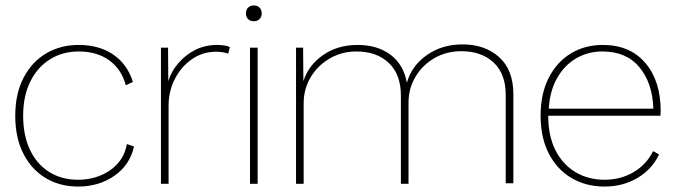

<svg xmlns="http://www.w3.org/2000/svg" viewBox="-20 -675 2479 705"><path d="M269 -510Q344 -510 396 -474.5Q448 -439 468 -374L442 -362Q426 -421 381 -453.5Q336 -486 269 -486Q210 -486 164 -457.5Q118 -429 91.5 -376Q65 -323 65 -250Q65 -177 90.5 -124Q116 -71 161.5 -43Q207 -15 266 -15Q334 -15 384.5 -50Q435 -85 446 -146L472 -137Q457 -69 400 -29.5Q343 10 267 10Q200 10 148 -21Q96 -52 66 -110.5Q36 -169 36 -250Q36 -331 66.5 -389.5Q97 -448 149.5 -479Q202 -510 269 -510Z M571 0V-500H597L598 -377Q608 -411 633.5 -441.5Q659 -472 695.5 -491Q732 -510 777 -510Q791 -510 804 -508Q817 -506 824 -502L818 -478Q809 -481 799 -483Q789 -485 773 -485Q724 -485 684.5 -457.5Q645 -430 622 -385Q599 -340 599 -287V0Z M926 -500V0H898V-500ZM912 -655Q925 -655 933 -647Q941 -639 941 -626Q941 -613 933 -605Q925 -597 912 -597Q899 -597 891 -605Q883 -613 883 -626Q883 -639 891 -647Q899 -655 912 -655Z M1067 0V-500H1093L1094 -377Q1113 -436 1166.5 -473Q1220 -510 1293 -510Q1366 -510 1414 -474Q1462 -438 1474 -371Q1491 -433 1547 -472.5Q1603 -512 1678 -512Q1761 -512 1813 -465Q1865 -418 1865 -329V-2H1837V-326Q1837 -404 1792.5 -445.5Q1748 -487 1674 -487Q1619 -487 1575 -461.5Q1531 -436 1505.5 -393Q1480 -350 1480 -298V0H1452V-324Q1452 -402 1407.5 -444Q1363 -486 1289 -486Q1235 -486 1191 -460.5Q1147 -435 1121 -392Q1095 -349 1095 -295V0Z M2200 10Q2132 10 2079 -21Q2026 -52 1995.5 -110.5Q1965 -169 1965 -250Q1965 -331 1995 -389.5Q2025 -448 2076.5 -479Q2128 -510 2193 -510Q2293 -510 2349.5 -444Q2406 -378 2406 -267Q2406 -259 2405 -250H1987H1993Q1993 -176 2019.5 -123.5Q2046 -71 2093 -43Q2140 -15 2200 -15Q2259 -15 2306.5 -43Q2354 -71 2378 -120L2400 -108Q2374 -53 2320.5 -21.5Q2267 10 2200 10ZM1995 -276H2379Q2376 -370 2328 -428Q2280 -486 2192 -486Q2139 -486 2096 -461Q2053 -436 2026 -389Q1999 -342 1995 -276Z"/></svg>

Font: Prodigy Sans ExtraLight
Style: Regular
Weight: 200
Designer: Wei Huang
Foundry: Wei Huang
Version: Version 1.003; ttfautohint (v1.8.3)